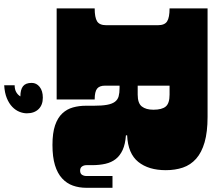

<svg xmlns="http://www.w3.org/2000/svg" viewBox="-67 -692 1009 915"><g transform="rotate(90 437.5 -234.5)"><path d="M20 0V-181.2Q63 -181.2 81.5 -192.6Q100.1 -204.1 100.1 -235.8V-482.9Q100.1 -515.1 81.5 -526.6Q63 -538.1 20 -538.1V-719.2H537.1Q608.9 -719.2 658 -705.1Q707 -690.9 736.6 -664.6Q766.1 -638.2 778.6 -601.6Q791 -564.9 791 -520Q791 -438 751.5 -388.9Q711.9 -339.8 625 -335.9V-330.1Q667 -327.1 694.6 -314.5Q722.2 -301.8 738 -281.5Q753.9 -261.2 760.5 -232.7Q767.1 -204.1 767.1 -168V-142.1Q767.1 -129.9 773.4 -120.8Q779.8 -111.8 793 -111.8Q807.1 -111.8 813 -120.8Q818.8 -129.9 818.8 -142.1V-266.1H875V-142.1Q875 -106.9 864.5 -77.4Q854 -47.9 830.1 -25.9Q806.2 -3.9 767.1 8.1Q728 20 670.9 20Q613.8 20 577.4 7.6Q541 -4.9 520.5 -26.9Q500 -48.8 491.9 -77.9Q483.9 -106.9 483.9 -139.2V-176.8Q483.9 -215.8 479.5 -240Q475.1 -264.2 465.1 -277.6Q455.1 -291 439 -295.4Q422.9 -299.8 399.9 -299.8H388.2V-230Q388.2 -204.1 402.6 -192.6Q417 -181.2 454.1 -181.2V0ZM388.2 -386.2H431.2Q472.2 -386.2 487.5 -406Q502.9 -425.8 502.9 -460.9Q502.9 -502 487.5 -520Q472.2 -538.1 431.2 -538.1H388.2ZM386.2 200.2Q406.2 200.2 419.2 192.6Q432.1 185.1 439.5 172.9Q407.2 172.9 391.1 160.4Q375 147.9 375 119.1Q375 96.2 394 81.1Q413.1 65.9 445.3 65.9Q480.5 65.9 500.2 86.4Q520 106.9 520 142.1Q520 159.2 512.7 177.5Q505.4 195.8 489.3 211.4Q473.1 227.1 447.8 237.5Q422.4 248 386.2 250Z"/></g></svg>

Font: Ultra
Style: Regular
Weight: 400
Designer: Astigmatic (AOETI)
Foundry: Astigmatic (AOETI)
Version: Version 1.001